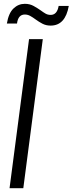

<svg xmlns="http://www.w3.org/2000/svg" viewBox="-20 -985 380 1005"><path d="M340 -851ZM245 -851Q221 -851 202 -861Q183 -871 167.5 -882.5Q152 -894 138.5 -901.5Q125 -909 110 -909Q75 -909 69 -862H16Q25 -916 50.5 -940.5Q76 -965 110 -965Q136 -965 156.5 -953.5Q177 -942 194 -930Q206 -921 218 -914Q230 -907 245 -907Q279 -907 287 -954H340Q322 -851 245 -851ZM102 0H30L132 -780H204Z"/></svg>

Font: Tanohe Sans
Style: Italic
Weight: 400
Designer: Village Type and Design LLC & Cristiano Sobral
Foundry: Cooper Hewitt Smithsonian Design Museum
Version: Version 1.00;September 29, 2021;FontCreator 13.0.0.2655 64-b